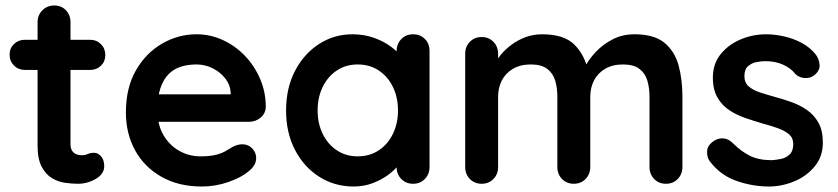

<svg xmlns="http://www.w3.org/2000/svg" viewBox="-20 -670 3055 700"><path d="M71 -525H308Q332 -525 348 -509Q364 -493 364 -469Q364 -446 348 -430.5Q332 -415 308 -415H71Q47 -415 31 -431Q15 -447 15 -471Q15 -494 31 -509.5Q47 -525 71 -525ZM178 -650Q204 -650 220.5 -632.5Q237 -615 237 -589V-144Q237 -130 242.5 -121Q248 -112 257.5 -108Q267 -104 278 -104Q290 -104 300 -108.5Q310 -113 323 -113Q337 -113 348.5 -100Q360 -87 360 -64Q360 -36 329.5 -18Q299 0 264 0Q243 0 217.5 -3.5Q192 -7 169.5 -20.5Q147 -34 132 -62Q117 -90 117 -139V-589Q117 -615 134.5 -632.5Q152 -650 178 -650Z M716 10Q631 10 568.5 -25.5Q506 -61 472.5 -122Q439 -183 439 -260Q439 -350 475.5 -413.5Q512 -477 571 -511Q630 -545 696 -545Q747 -545 792.5 -524Q838 -503 873 -466.5Q908 -430 928.5 -382Q949 -334 949 -280Q948 -256 930 -241Q912 -226 888 -226H506L476 -326H843L821 -306V-333Q819 -362 800.5 -385Q782 -408 754.5 -421.5Q727 -435 696 -435Q666 -435 640 -427Q614 -419 595 -400Q576 -381 565 -349Q554 -317 554 -268Q554 -214 576.5 -176.5Q599 -139 634.5 -119.5Q670 -100 710 -100Q747 -100 769 -106Q791 -112 804.5 -120.5Q818 -129 829 -135Q847 -144 863 -144Q885 -144 899.5 -129Q914 -114 914 -94Q914 -67 886 -45Q860 -23 813 -6.5Q766 10 716 10Z M1486 -545Q1512 -545 1529 -528Q1546 -511 1546 -484V-61Q1546 -35 1529 -17.5Q1512 0 1486 0Q1460 0 1443 -17.5Q1426 -35 1426 -61V-110L1448 -101Q1448 -88 1434 -69.5Q1420 -51 1396 -33Q1372 -15 1339.5 -2.5Q1307 10 1269 10Q1200 10 1144 -25.5Q1088 -61 1055.5 -123.5Q1023 -186 1023 -267Q1023 -349 1055.5 -411.5Q1088 -474 1143 -509.5Q1198 -545 1265 -545Q1308 -545 1344 -532Q1380 -519 1406.5 -499Q1433 -479 1447.5 -458.5Q1462 -438 1462 -424L1426 -411V-484Q1426 -510 1443 -527.5Q1460 -545 1486 -545ZM1284 -100Q1328 -100 1361 -122Q1394 -144 1412.5 -182Q1431 -220 1431 -267Q1431 -315 1412.5 -353Q1394 -391 1361 -413Q1328 -435 1284 -435Q1241 -435 1208 -413Q1175 -391 1156.5 -353Q1138 -315 1138 -267Q1138 -220 1156.5 -182Q1175 -144 1208 -122Q1241 -100 1284 -100Z M1957 -545Q2037 -545 2075 -506.5Q2113 -468 2125 -407L2108 -416L2116 -432Q2128 -455 2153 -481.5Q2178 -508 2213.5 -526.5Q2249 -545 2293 -545Q2365 -545 2402.5 -514Q2440 -483 2454 -431.5Q2468 -380 2468 -317V-61Q2468 -35 2451 -17.5Q2434 0 2408 0Q2382 0 2365 -17.5Q2348 -35 2348 -61V-317Q2348 -350 2340 -376.5Q2332 -403 2311 -419Q2290 -435 2251 -435Q2213 -435 2186 -419Q2159 -403 2145.5 -376.5Q2132 -350 2132 -317V-61Q2132 -35 2115 -17.5Q2098 0 2072 0Q2046 0 2029 -17.5Q2012 -35 2012 -61V-317Q2012 -350 2004 -376.5Q1996 -403 1975 -419Q1954 -435 1915 -435Q1877 -435 1850 -419Q1823 -403 1809.5 -376.5Q1796 -350 1796 -317V-61Q1796 -35 1779 -17.5Q1762 0 1736 0Q1710 0 1693 -17.5Q1676 -35 1676 -61V-474Q1676 -500 1693 -517.5Q1710 -535 1736 -535Q1762 -535 1779 -517.5Q1796 -500 1796 -474V-431L1781 -434Q1790 -451 1806 -470.5Q1822 -490 1845 -507Q1868 -524 1896 -534.5Q1924 -545 1957 -545Z M2567 -83Q2557 -97 2558 -119Q2559 -141 2584 -157Q2600 -167 2618 -165.5Q2636 -164 2653 -147Q2682 -118 2714 -102Q2746 -86 2794 -86Q2809 -87 2827 -90.5Q2845 -94 2858.5 -106.5Q2872 -119 2872 -145Q2872 -167 2857 -180Q2842 -193 2817.5 -202Q2793 -211 2763 -219Q2732 -228 2699.5 -239Q2667 -250 2640 -267.5Q2613 -285 2596 -314Q2579 -343 2579 -387Q2579 -437 2607 -472Q2635 -507 2679.5 -526Q2724 -545 2773 -545Q2804 -545 2838 -537.5Q2872 -530 2903 -513.5Q2934 -497 2955 -470Q2966 -455 2968 -434Q2970 -413 2949 -396Q2934 -384 2914 -385.5Q2894 -387 2881 -399Q2864 -421 2835.5 -434Q2807 -447 2770 -447Q2755 -447 2737.5 -443.5Q2720 -440 2707 -428.5Q2694 -417 2694 -392Q2694 -369 2709 -355.5Q2724 -342 2749.5 -333.5Q2775 -325 2804 -317Q2834 -309 2865 -298Q2896 -287 2922 -269Q2948 -251 2964 -222.5Q2980 -194 2980 -150Q2980 -99 2950 -63Q2920 -27 2875 -8.5Q2830 10 2783 10Q2724 10 2665 -10.5Q2606 -31 2567 -83Z"/></svg>

Font: Quicksand Light
Style: Bold
Weight: 700
Version: Version 3.004